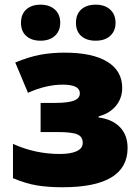

<svg xmlns="http://www.w3.org/2000/svg" viewBox="-20 -787 594 817"><path d="M212.9 -349.1Q270 -349.1 294.9 -358.9Q319.8 -368.7 319.8 -390.1Q319.8 -426.8 247.1 -426.8Q176.3 -426.8 99.1 -392.1L44.9 -521Q104 -545.4 152.1 -554.2Q200.2 -563 254.9 -563Q373.5 -563 436.8 -524.2Q500 -485.4 500 -413.1Q500 -368.7 472.9 -336.2Q445.8 -303.7 399.9 -292V-287.1Q458.5 -279.3 490.7 -245.6Q522.9 -211.9 522.9 -157.2Q522.9 9.8 246.1 9.8Q185.1 9.8 137.5 2Q89.8 -5.9 35.2 -28.8V-174.8Q129.4 -131.8 234.9 -131.8Q280.3 -131.8 306.2 -143.6Q332 -155.3 332 -179.2Q332 -205.6 308.8 -215.3Q285.6 -225.1 225.1 -225.1H152.8V-349.1ZM69.3 -689.9Q69.3 -726.6 91.8 -746.8Q114.3 -767.1 152.3 -767.1Q190.9 -767.1 213.6 -746.3Q236.3 -725.6 236.3 -689.9Q236.3 -655.3 213.6 -634.5Q190.9 -613.8 152.3 -613.8Q114.3 -613.8 91.8 -633.8Q69.3 -653.8 69.3 -689.9ZM303.2 -689.9Q303.2 -726.6 325.7 -746.8Q348.1 -767.1 387.2 -767.1Q426.3 -767.1 449 -746.1Q471.7 -725.1 471.7 -689.9Q471.7 -655.3 449 -634.5Q426.3 -613.8 387.2 -613.8Q347.7 -613.8 325.4 -634Q303.2 -654.3 303.2 -689.9Z"/></svg>

Font: OpenSansExtrabold
Style: Regular
Weight: 800
Foundry: Ascender Corporation
Version: Version 1.10